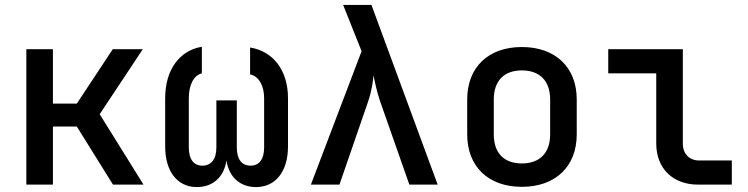

<svg xmlns="http://www.w3.org/2000/svg" viewBox="-20 -750 3040 780"><path d="M195 0V-236H292L439 0H563L385 -286L560 -550H438L292 -329H195V-550H87V0Z M996 -448C1032 -440 1053 -402 1053 -351V-151C1053 -103 1033 -77 998 -77C962 -77 942 -103 942 -151V-342H859V-151C859 -103 838 -77 802 -77C767 -77 747 -103 747 -151V-351C747 -405 767 -444 800 -452V-560C709 -545 651 -466 651 -351V-155C651 -54 700 10 780 10C845 10 890 -31 900 -98C910 -31 955 10 1020 10C1100 10 1150 -54 1150 -155V-351C1150 -464 1090 -542 996 -557Z M1359 0 1476 -339C1490 -381 1496 -422 1497 -444C1502 -422 1510 -380 1524 -339L1643 0H1758L1489 -730H1374L1449 -542L1243 0Z M2100 9C2237 9 2323 -74 2323 -204V-346C2323 -476 2237 -559 2100 -559C1963 -559 1878 -476 1878 -346V-204C1878 -74 1963 9 2100 9ZM2100 -86C2028 -86 1986 -128 1986 -204V-346C1986 -422 2028 -464 2100 -464C2172 -464 2215 -422 2215 -346V-204C2215 -128 2172 -86 2100 -86Z M2953 0V-98H2821C2780 -98 2754 -125 2754 -167V-550H2451V-452H2646V-167C2646 -66 2713 0 2816 0Z"/></svg>

Font: Tekne LDO SemiBold
Style: Regular
Weight: 600
Monospace: yes
Designer: Alessio Laiso, Mario Rullo, Paolo Rosset
Foundry: Alessio Laiso
Version: Version 1.000;hotconv 1.0.109;makeotfexe 2.5.65596